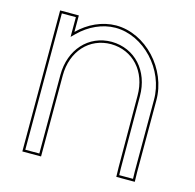

<svg xmlns="http://www.w3.org/2000/svg" viewBox="-92 -678 805 793"><g transform="rotate(15 310.5 -281.0)"><path d="M150 -512.6V-543V-583H70V-543V-326V-286V-20V20H150V-20V-286V-326C150 -430 217 -503 310 -503C403 -502 470 -430 470 -326L471 -19L472 21H551L550 -20V-326C551 -461 437 -583 310 -583C250.4 -582.5 193.4 -555.4 150 -512.6ZM157 -505.4C198.9 -546.7 253.6 -572.6 310 -573C430.7 -573 541 -455.9 540 -326V-19.9L540.8 11H481.8L481 -19.1L480 -326C480 -434.6 409.1 -511.9 310.1 -513C210.9 -513 140 -434.5 140 -326V10H80V-573H140V-488.6Z"/></g></svg>

Font: Nordica Advanced
Style: RegularOL
Weight: 300
Version: Version 1.07